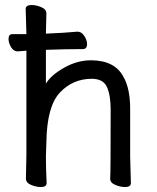

<svg xmlns="http://www.w3.org/2000/svg" viewBox="-20 -733 628 770"><path d="M481.9 17.1Q462.9 17.1 442.4 8.5Q421.9 0 421.9 -16.1V-17.1Q423.8 -33.2 423.8 -293Q423.8 -351.1 408.9 -384Q394 -417 348.1 -417Q272 -417 220 -361.6Q168 -306.2 166 -162.1L164.1 -105Q164.1 -59.1 167 1Q167 17.1 144 17.1Q125 17.1 104.5 8.5Q84 0 84 -17.1L85.9 -115.2V-529.8L50.8 -526.9Q34.7 -526.9 24.4 -543.9Q14.2 -561 14.2 -577.1Q14.2 -596.2 30.8 -596.2H85.9L83 -696.8Q83 -712.9 106.9 -712.9Q125 -712.9 145.5 -704.3Q166 -695.8 166 -679.2L164.1 -598.1Q238.3 -601.1 290 -606H291Q307.1 -606 318.1 -588.9Q329.1 -571.8 329.1 -556.2Q329.1 -536.1 312 -536.1Q244.1 -536.1 164.1 -533.2V-397.9Q186 -433.1 238.5 -462.2Q291 -491.2 344.2 -491.2Q440.4 -491.2 475.1 -424.8Q502 -377.9 502 -296.9V-105L504.9 1Q504.9 17.1 481.9 17.1Z"/></svg>

Font: LXGW WenKai Screen R
Style: Regular
Weight: 400
Designer: Fontworks Inc.
Version: Version 1.235;May 31, 2022